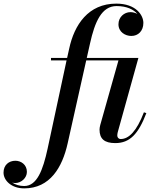

<svg xmlns="http://www.w3.org/2000/svg" viewBox="-208 -780 849 1060"><path d="M600 -155.5 586.5 -160C546.5 -55.5 503 -12.5 458.5 -12.5C446 -12.5 439.5 -21.5 439.5 -32C439.5 -37 440.5 -44 442 -50L556 -460H271L289 -540C315.5 -660 353.5 -746.5 435.5 -746.5C493 -746.5 530 -727 550.5 -703C538.5 -709.5 524.5 -713 512.5 -713C477 -713 446 -685 446 -646C446 -602.5 484.5 -581.5 517 -581.5C555 -581.5 583.5 -609 583.5 -653.5C583.5 -695.5 543.5 -760 434 -760C279 -760 202 -642.5 174 -511.5L162.5 -460H73.5V-446.5H159.5L55 40C29 160 -4 247 -74.5 247C-100.5 247 -123.5 239.5 -141 228C-135 229.5 -129 230.5 -123.5 230.5C-90 230 -59.5 202 -59.5 169C-59.5 128 -93 107.5 -123 107.5C-158.5 107.5 -188.5 130.5 -188.5 173C-188.5 216 -145.5 260 -74.5 260C68 260 136 144 165.5 11.5L268 -446.5H446L345.5 -90C343 -82.5 341.5 -69.5 341.5 -64.5C341.5 -13 369 10 428.5 10C509 10 556 -40.5 600 -155.5Z"/></svg>

Font: Bodoni* 16pt Medium
Style: Italic
Weight: 500
Italic angle: -13°
Version: Version 2.3